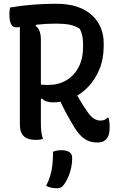

<svg xmlns="http://www.w3.org/2000/svg" viewBox="-20 -740 640 1024"><path d="M369 -272Q387 -239 405 -208Q423 -177 445 -146Q462 -120 479 -108.5Q496 -97 516 -97Q528 -97 536.5 -100.5Q545 -104 553 -112H559Q562 -100 563.5 -88.5Q565 -77 565 -64Q565 -39 560 -22.5Q555 -6 546 3Q537 12 526 16Q515 20 498 20Q475 20 454.5 12.5Q434 5 415.5 -12Q397 -29 379 -57Q353 -100 331 -140.5Q309 -181 291 -224ZM34 -700Q99 -711 160.5 -715.5Q222 -720 279 -720Q345 -720 393 -703.5Q441 -687 472 -657.5Q503 -628 518 -590.5Q533 -553 533 -511V-494Q533 -426 510.5 -371Q488 -316 449.5 -276Q411 -236 363 -215Q315 -194 264 -194Q243 -194 228.5 -199Q214 -204 204 -214L174 -211V-294Q186 -290 199 -288.5Q212 -287 237 -287Q291 -287 332.5 -311Q374 -335 398.5 -380.5Q423 -426 423 -491V-505Q423 -531 418.5 -551Q414 -571 405 -587Q379 -603 350.5 -608.5Q322 -614 280 -614Q227 -614 183 -609Q139 -604 109 -599Q79 -594 66 -594Q48 -594 39 -611.5Q30 -629 30 -664Q30 -674 31 -683Q32 -692 34 -700ZM209 1Q199 4 190 5Q181 6 169 6Q128 6 107 -13.5Q86 -33 86 -75Q86 -145 86 -214.5Q86 -284 86 -353.5Q86 -423 86 -492.5Q86 -562 86 -631H182L170 -602Q185 -591 191.5 -572.5Q198 -554 198 -527Q198 -456 198 -383Q198 -310 198 -236.5Q198 -163 198 -89Q198 -60 200 -40Q202 -20 209 1ZM263 69Q271 66 277.5 64.5Q284 63 291 62Q298 61 305 61Q335 61 350 71Q365 81 365 104Q365 129 359.5 155Q354 181 344.5 203Q335 225 323 242Q314 255 305 259.5Q296 264 284 264Q268 264 253 261Q238 258 226 251Q240 224 248 197Q256 170 259.5 139Q263 108 263 69Z"/></svg>

Font: Recursive Monospace Casual Medium
Style: Regular
Weight: 500
Version: Version 1.047